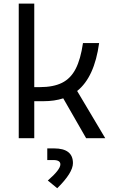

<svg xmlns="http://www.w3.org/2000/svg" viewBox="-20 -752 626 1045"><path d="M82 0V-732.4H166.5V-277.8H196.8Q270.5 -277.8 317.6 -301.3Q364.7 -324.7 391.8 -377.2Q418.9 -429.7 431.6 -517.6H519.5Q494.1 -332 399.9 -256.8L552.7 0H448.7L324.2 -216.8Q276.4 -201.2 216.3 -201.2H166.5V0ZM291.5 272.5 240.2 230.5Q308.6 171.4 308.6 142.6Q308.6 119.1 270.5 119.1H237.3V55.7H273.9Q377 55.7 377 135.7Q377 188.5 291.5 272.5Z"/></svg>

Font: Cascadia Mono NF SemiLight
Style: Regular
Weight: 350
Monospace: yes
Designer: Aaron Bell
Foundry: Saja Typeworks
Version: Version 2404.023; ttfautohint (v1.8.4)